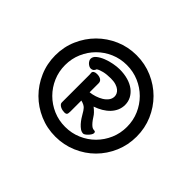

<svg xmlns="http://www.w3.org/2000/svg" viewBox="-117 -869 834 834"><g transform="rotate(45 300.0 -452.0)"><path d="M49.8 -452.1Q49.8 -503.9 69.6 -549.3Q89.4 -594.7 123.3 -628.7Q157.2 -662.6 202.6 -682.4Q248 -702.1 299.8 -702.1Q351.6 -702.1 397.2 -682.4Q442.9 -662.6 476.8 -628.7Q510.7 -594.7 530.3 -549.3Q549.8 -503.9 549.8 -452.1Q549.8 -400.4 530.3 -354.7Q510.7 -309.1 476.8 -275.1Q442.9 -241.2 397.2 -221.7Q351.6 -202.1 299.8 -202.1Q248 -202.1 202.6 -221.7Q157.2 -241.2 123.3 -275.1Q89.4 -309.1 69.6 -354.7Q49.8 -400.4 49.8 -452.1ZM109.9 -452.1Q109.9 -412.6 124.8 -378.2Q139.6 -343.8 165.5 -317.9Q191.4 -292 225.8 -277.1Q260.3 -262.2 299.8 -262.2Q339.4 -262.2 374 -277.1Q408.7 -292 434.6 -317.9Q460.4 -343.8 475.3 -378.2Q490.2 -412.6 490.2 -452.1Q490.2 -491.7 475.3 -526.1Q460.4 -560.5 434.6 -586.4Q408.7 -612.3 374 -627.2Q339.4 -642.1 299.8 -642.1Q260.3 -642.1 225.8 -627.2Q191.4 -612.3 165.5 -586.4Q139.6 -560.5 124.8 -526.1Q109.9 -491.7 109.9 -452.1ZM214.8 -497.1Q214.8 -500 214.4 -503.2Q213.9 -506.3 213.9 -508.8Q213.9 -515.6 220 -519.3Q226.1 -522.9 235.8 -522.9Q250 -522.9 259.5 -517.1Q269 -511.2 269 -499V-443.8Q284.2 -445.3 300 -450.4Q315.9 -455.6 329.1 -463.6Q342.3 -471.7 350.6 -482.9Q358.9 -494.1 358.9 -507.8Q358.9 -515.1 355.5 -522.7Q352.1 -530.3 344.2 -536.9Q336.4 -543.5 323.5 -547.6Q310.5 -551.8 292 -551.8Q267.1 -551.8 248.5 -547.4Q230 -543 220.2 -536.1Q214.8 -520 199.2 -520Q194.3 -520 189 -522.7Q183.6 -525.4 179.2 -529.5Q174.8 -533.7 171.9 -539.1Q168.9 -544.4 168.9 -549.8Q168.9 -563 181.9 -573.5Q194.8 -584 213.9 -591.6Q232.9 -599.1 253.9 -603Q274.9 -606.9 291 -606.9Q319.3 -606.9 342.8 -600.1Q366.2 -593.3 382.6 -580.8Q398.9 -568.4 408 -551.3Q417 -534.2 417 -514.2Q417 -496.1 410.2 -480.5Q403.3 -464.8 391.1 -451.9Q378.9 -439 362.1 -429Q345.2 -418.9 325.2 -412.1Q347.2 -395 356 -379.9Q364.3 -366.7 371.1 -358.9Q377.9 -351.1 383.3 -346.9Q388.7 -342.8 392.8 -341.8Q397 -340.8 399.9 -340.8Q402.8 -340.8 405.5 -339.4Q408.2 -337.9 408.2 -332Q408.2 -327.1 404.3 -321Q400.4 -314.9 395.3 -309.6Q390.1 -304.2 384.8 -300.5Q379.4 -296.9 376 -296.9Q366.2 -296.9 356.9 -303.2Q347.7 -309.6 339.4 -318.8Q331.1 -328.1 324.2 -338.6Q317.4 -349.1 313 -356.9Q307.1 -368.2 298.6 -377.9Q290 -387.7 269 -393.1V-325.2Q269 -313 265.9 -308.6Q262.7 -304.2 252.9 -304.2Q248 -304.2 241.5 -305.4Q234.9 -306.6 229 -309.6Q223.1 -312.5 219 -316.9Q214.8 -321.3 214.8 -327.1Z"/></g></svg>

Font: Grand Hotel
Style: Regular
Weight: 400
Designer: Brian J. Bonislawsky & Jim Lyles for Astigmatic (AOETI)
Foundry: Astigmatic (AOETI)
Version: Version 001.000